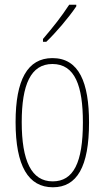

<svg xmlns="http://www.w3.org/2000/svg" viewBox="-20 -783 443 813"><path d="M303 -756V-763H273C239 -711 207 -671 162 -618V-606H176C215 -643 270 -707 303 -756ZM357 -264C357 -433 315 -537 202 -537C96 -537 46 -444 46 -266C46 -80 100 10 204 10C306 10 357 -77 357 -264ZM72 -266C72 -424 110 -512 202 -512C298 -512 331 -418 331 -265C331 -94 291 -15 203 -15C113 -15 72 -102 72 -266Z"/></svg>

Font: Noto Sans Arabic ExtCond Thin
Style: Regular
Weight: 100
Width: 2
Designer: Monotype Design Team, Nadine Chahine, Nizar Qandah and Khaled Hosny
Foundry: Monotype Imaging Inc.
Version: Version 2.012